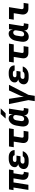

<svg xmlns="http://www.w3.org/2000/svg" viewBox="2198 -3022 1005 5440"><g transform="rotate(-90 2700.0 -302.5)"><path d="M492 5Q402 5 358 -47.5Q314 -100 328 -190L365 -422H251L184 0H39L106 -422H33L53 -550H617L597 -422H510L474 -195Q470 -165 484.5 -147.5Q499 -130 528 -130H552L530 5Z M884 7H827Q726 7 673 -37.5Q620 -82 632 -157Q640 -208 677 -243Q714 -278 769 -289Q723 -300 700 -331Q677 -362 684 -407Q695 -476 759.5 -516.5Q824 -557 922 -557H968Q1060 -557 1113 -512Q1166 -467 1167 -390H1022Q1019 -413 1000 -426.5Q981 -440 950 -440H904Q839 -440 831 -389Q827 -365 842 -351.5Q857 -338 888 -338H1011L992 -224H863Q830 -224 809 -209Q788 -194 784 -168Q780 -141 796 -125.5Q812 -110 845 -110H902Q933 -110 957.5 -123.5Q982 -137 992 -160H1137Q1112 -83 1044 -38Q976 7 884 7Z M1521 0Q1437 0 1397 -48Q1357 -96 1370 -180L1407 -415H1249L1270 -550H1783L1762 -415H1557L1520 -185Q1517 -163 1526 -149Q1535 -135 1557 -135H1712L1691 0Z M2061 -645 2188 -785H2349L2210 -645ZM1974 10Q1923 10 1889 -17.5Q1855 -45 1842 -93.5Q1829 -142 1839 -205L1862 -345Q1873 -409 1902 -457Q1931 -505 1973.5 -532.5Q2016 -560 2065 -560Q2116 -560 2146 -529Q2176 -498 2177 -445H2180L2193 -550H2342L2282 -168Q2279 -151 2288.5 -140.5Q2298 -130 2315 -130H2361L2340 0H2285Q2221 0 2186 -32.5Q2151 -65 2159 -117L2160 -125H2158Q2141 -64 2090.5 -27Q2040 10 1974 10ZM2049 -120Q2084 -120 2108 -144.5Q2132 -169 2138 -210L2159 -340Q2166 -381 2149.5 -405.5Q2133 -430 2098 -430Q2064 -430 2041 -405.5Q2018 -381 2011 -340L1990 -210Q1984 -169 1999.5 -144.5Q2015 -120 2049 -120Z M2554 180 2583 0 2471 -550H2619L2667 -241Q2672 -213 2673 -180Q2674 -147 2675 -127Q2682 -147 2691.5 -180Q2701 -213 2714 -240L2857 -550H3017L2733 0L2704 180Z M3284 7H3227Q3126 7 3073 -37.5Q3020 -82 3032 -157Q3040 -208 3077 -243Q3114 -278 3169 -289Q3123 -300 3100 -331Q3077 -362 3084 -407Q3095 -476 3159.5 -516.5Q3224 -557 3322 -557H3368Q3460 -557 3513 -512Q3566 -467 3567 -390H3422Q3419 -413 3400 -426.5Q3381 -440 3350 -440H3304Q3239 -440 3231 -389Q3227 -365 3242 -351.5Q3257 -338 3288 -338H3411L3392 -224H3263Q3230 -224 3209 -209Q3188 -194 3184 -168Q3180 -141 3196 -125.5Q3212 -110 3245 -110H3302Q3333 -110 3357.5 -123.5Q3382 -137 3392 -160H3537Q3512 -83 3444 -38Q3376 7 3284 7Z M3921 0Q3837 0 3797 -48Q3757 -96 3770 -180L3807 -415H3649L3670 -550H4183L4162 -415H3957L3920 -185Q3917 -163 3926 -149Q3935 -135 3957 -135H4112L4091 0Z M4374 10Q4323 10 4289 -17.5Q4255 -45 4242 -93.5Q4229 -142 4239 -205L4262 -345Q4273 -409 4302 -457Q4331 -505 4373.5 -532.5Q4416 -560 4465 -560Q4516 -560 4546 -529Q4576 -498 4577 -445H4580L4593 -550H4742L4682 -168Q4679 -151 4688.5 -140.5Q4698 -130 4715 -130H4761L4740 0H4685Q4621 0 4586 -32.5Q4551 -65 4559 -117L4560 -125H4558Q4541 -64 4490.5 -27Q4440 10 4374 10ZM4449 -120Q4484 -120 4508 -144.5Q4532 -169 4538 -210L4559 -340Q4566 -381 4549.5 -405.5Q4533 -430 4498 -430Q4464 -430 4441 -405.5Q4418 -381 4411 -340L4390 -210Q4384 -169 4399.5 -144.5Q4415 -120 4449 -120Z M5175 0Q5087 0 5042 -53.5Q4997 -107 5011 -195L5046 -415H4862L4883 -550H5217L5161 -195Q5157 -168 5170.5 -151.5Q5184 -135 5211 -135H5337L5316 0Z"/></g></svg>

Font: JetBrains Mono ExtraBold
Style: Italic
Weight: 800
Italic angle: -9°
Monospace: yes
Designer: Philipp Nurullin, Konstantin Bulenkov
Foundry: JetBrains
Version: Version 2.305; ttfautohint (v1.8.4.7-5d5b)